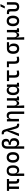

<svg xmlns="http://www.w3.org/2000/svg" viewBox="3572 -4406 1060 8243"><g transform="rotate(-90 4101.5 -285.0)"><path d="M472.7 9.8Q400.9 9.8 368.9 -28.6Q336.9 -66.9 336.9 -151.4V-424.8H214.8V0H111.3V-424.8H29.3V-517.6H537.1V-424.8H440.4V-156.2Q440.4 -117.7 451.9 -100.3Q463.4 -83 502 -83Q508.8 -83 515.9 -84Q522.9 -85 532.2 -86.9L543.9 3.9Q525.9 7.3 510.7 8.5Q495.6 9.8 472.7 9.8Z M914.1 9.8Q857.4 9.8 821.8 -16.6Q786.1 -43 781.2 -94.7H771.5V224.6H668V-285.6Q668 -404.8 725.8 -466.1Q783.7 -527.3 896.5 -527.3Q1009.3 -527.3 1067.1 -458Q1125 -388.7 1125 -253.9Q1125 -126.5 1069.8 -58.3Q1014.6 9.8 914.1 9.8ZM771.5 -237.3Q771.5 -78.1 887.7 -78.1Q1022.5 -78.1 1022.5 -253.9Q1022.5 -439.5 896.5 -439.5Q771.5 -439.5 771.5 -281.2Z M1464.8 9.8Q1357.4 9.8 1297.9 -60.5Q1238.3 -130.9 1238.3 -258.8Q1238.3 -387.2 1297.9 -457.3Q1357.4 -527.3 1464.8 -527.3Q1572.8 -527.3 1632.1 -457.3Q1691.4 -387.2 1691.4 -258.8Q1691.4 -130.9 1632.1 -60.5Q1572.8 9.8 1464.8 9.8ZM1464.8 -83Q1522 -83 1553 -128.9Q1584 -174.8 1584 -258.8Q1584 -343.3 1553 -388.9Q1522 -434.6 1464.8 -434.6Q1407.7 -434.6 1376.7 -388.9Q1345.7 -343.3 1345.7 -258.8Q1345.7 -174.8 1376.7 -128.9Q1407.7 -83 1464.8 -83Z M2077.1 9.8Q2021.5 9.8 1988.3 -15.1Q1955.1 -40 1949.2 -85.9H1939.5V224.6H1835.9V-499.5Q1835.9 -619.1 1893.1 -680.7Q1950.2 -742.2 2061.5 -742.2Q2262.7 -742.2 2262.7 -546.9Q2262.7 -485.4 2227.1 -447.5Q2191.4 -409.7 2126 -400.4V-393.6Q2205.1 -391.6 2248.5 -343.8Q2292 -295.9 2292 -210Q2292 -105.5 2235.8 -47.9Q2179.7 9.8 2077.1 9.8ZM1939.5 -229.5Q1939.5 -83 2058.6 -83Q2118.7 -83 2151.6 -118.9Q2184.6 -154.8 2184.6 -219.7Q2184.6 -281.2 2151.1 -315.2Q2117.7 -349.1 2056.6 -349.1H2005.9V-441.9H2053.7Q2102.1 -441.9 2128.7 -468.3Q2155.3 -494.6 2155.3 -542Q2155.3 -649.4 2061.5 -649.4Q1939.5 -649.4 1939.5 -498Z M2865.2 9.8Q2801.8 9.8 2762.7 -18.8Q2723.6 -47.4 2702.1 -122.6L2618.7 -413.6L2601.1 -408.2Q2608.9 -376 2608.2 -346.2Q2607.4 -316.4 2596.7 -288.6L2487.3 0H2376.5L2589.8 -514.6L2574.7 -566.4Q2561 -612.8 2541.5 -631.1Q2522 -649.4 2493.7 -649.4Q2480.5 -649.4 2463.4 -645.5L2451.7 -736.3Q2476.6 -742.2 2503.4 -742.2Q2565.9 -742.2 2603.8 -714.8Q2641.6 -687.5 2662.6 -615.2L2791.5 -166Q2804.7 -119.6 2825 -101.3Q2845.2 -83 2875 -83Q2888.2 -83 2905.3 -86.9L2917 3.9Q2892.1 9.8 2865.2 9.8Z M3330.1 224.6V-336.9Q3330.1 -386.2 3305.7 -412.8Q3281.2 -439.5 3237.3 -439.5Q3115.2 -439.5 3115.2 -291V0H3011.7V-517.6H3105.5L3113.8 -423.8H3125Q3133.8 -527.3 3261.7 -527.3Q3343.8 -527.3 3388.7 -477.5Q3433.6 -427.7 3433.6 -336.9V224.6Z M3789.6 9.8Q3710.4 9.8 3689.5 -99.6H3680.2L3697.8 224.6H3589.4V-517.6H3692.9V-210Q3692.9 -153.8 3718.3 -123.3Q3743.7 -92.8 3789.6 -92.8Q3846.2 -92.8 3875 -126.5Q3903.8 -160.2 3903.8 -239.3V-517.6H4007.3V-93.8L4078.6 -83V0L3912.6 4.9L3905.3 -99.6H3896Q3875.5 9.8 3789.6 9.8Z M4344.7 9.8Q4246.6 9.8 4192.6 -58.3Q4138.7 -126.5 4138.7 -253.9Q4138.7 -384.3 4194.1 -455.8Q4249.5 -527.3 4350.6 -527.3Q4470.2 -527.3 4482.4 -423.8H4492.2V-517.6H4595.7V-93.8L4667 -83V0L4501 4.9L4494.1 -93.8H4482.4Q4477.1 -42 4440.2 -16.1Q4403.3 9.8 4344.7 9.8ZM4492.2 -224.6V-293Q4492.2 -362.3 4461.2 -400.9Q4430.2 -439.5 4375 -439.5Q4311 -439.5 4276.1 -391.1Q4241.2 -342.8 4241.2 -253.9Q4241.2 -78.1 4370.1 -78.1Q4427.7 -78.1 4460 -116.7Q4492.2 -155.3 4492.2 -224.6Z M5050.8 9.8Q4964.4 9.8 4926 -39.1Q4887.7 -87.9 4887.7 -195.3V-424.8H4741.2V-517.6H5200.2V-424.8H4991.2V-200.2Q4991.2 -138.7 5009.5 -110.8Q5027.8 -83 5089.8 -83Q5127.9 -83 5185.5 -101.6L5197.3 -10.7Q5159.7 0 5125 4.9Q5090.3 9.8 5050.8 9.8Z M5646.5 9.8Q5560.1 9.8 5521.7 -39.1Q5483.4 -87.9 5483.4 -195.3V-431.6H5336.9V-517.6H5586.9V-200.2Q5586.9 -138.7 5605.2 -110.8Q5623.5 -83 5685.5 -83Q5723.6 -83 5781.2 -101.6L5793 -10.7Q5755.4 0 5720.7 4.9Q5686 9.8 5646.5 9.8Z M6135.3 9.8Q6024.9 9.8 5968 -55.9Q5911.1 -121.6 5911.1 -249Q5911.1 -377.4 5970 -447.5Q6028.8 -517.6 6135.3 -517.6H6411.1V-424.8H6244.6V-413.1Q6276.4 -408.2 6301 -382.3Q6325.7 -356.4 6340.1 -316.7Q6354.5 -276.9 6354.5 -229.5Q6354.5 -111.8 6298.8 -51Q6243.2 9.8 6135.3 9.8ZM6135.3 -83Q6247.1 -83 6247.1 -249Q6247.1 -333.5 6218 -379.2Q6189 -424.8 6135.3 -424.8Q6079.1 -424.8 6048.8 -379.2Q6018.6 -333.5 6018.6 -249Q6018.6 -83 6135.3 -83Z M6719.2 9.8Q6640.1 9.8 6619.1 -99.6H6609.9L6627.4 224.6H6519V-517.6H6622.6V-210Q6622.6 -153.8 6647.9 -123.3Q6673.3 -92.8 6719.2 -92.8Q6775.9 -92.8 6804.7 -126.5Q6833.5 -160.2 6833.5 -239.3V-517.6H6937V-93.8L7008.3 -83V0L6842.3 4.9L6835 -99.6H6825.7Q6805.2 9.8 6719.2 9.8Z M7324.2 9.8Q7216.8 9.8 7157.2 -60.5Q7097.7 -130.9 7097.7 -258.8Q7097.7 -387.2 7157.2 -457.3Q7216.8 -527.3 7324.2 -527.3Q7432.1 -527.3 7491.5 -457.3Q7550.8 -387.2 7550.8 -258.8Q7550.8 -130.9 7491.5 -60.5Q7432.1 9.8 7324.2 9.8ZM7324.2 -83Q7381.3 -83 7412.4 -128.9Q7443.4 -174.8 7443.4 -258.8Q7443.4 -343.3 7412.4 -388.9Q7381.3 -434.6 7324.2 -434.6Q7267.1 -434.6 7236.1 -388.9Q7205.1 -343.3 7205.1 -258.8Q7205.1 -174.8 7236.1 -128.9Q7267.1 -83 7324.2 -83Z M7929.7 9.8Q7731.9 9.8 7731.9 -200.2V-356.4Q7731.9 -394 7719.7 -409.4Q7707.5 -424.8 7677.2 -424.8H7619.6V-517.6H7696.8Q7773.4 -517.6 7804.4 -487.1Q7835.4 -456.5 7835.4 -380.9V-200.2Q7835.4 -83 7929.7 -83Q8023.4 -83 8023.4 -200.2V-517.6H8127V-200.2Q8127 9.8 7929.7 9.8ZM7860.8 -609.4 7943.8 -794.9H8047.4L7954.6 -609.4Z"/></g></svg>

Font: CaskaydiaMono NF
Style: Regular
Weight: 400
Designer: Aaron Bell
Foundry: Saja Typeworks
Version: Version 2111.001; ttfautohint (v1.8.4);Nerd Fonts 3.1.1